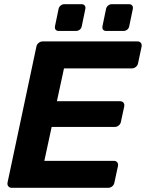

<svg xmlns="http://www.w3.org/2000/svg" viewBox="-20 -898 698 918"><path d="M36 0Q26 0 20 -7Q14 -14 16 -25L154 -675Q156 -686 165 -693Q174 -700 184 -700H637Q648 -700 653.5 -693Q659 -686 657 -675L640 -595Q638 -585 629.5 -578Q621 -571 610 -571H286L252 -414H554Q565 -414 570.5 -407Q576 -400 574 -389L558 -315Q556 -305 547.5 -298Q539 -291 528 -291H227L192 -129H524Q535 -129 540.5 -122Q546 -115 544 -104L527 -25Q525 -14 516.5 -7Q508 0 497 0ZM488 -750Q478 -750 473 -756Q468 -762 470 -773L487 -855Q489 -865 497 -871.5Q505 -878 515 -878H597Q607 -878 612 -871.5Q617 -865 615 -855L598 -773Q596 -762 588 -756Q580 -750 570 -750ZM261 -750Q251 -750 246 -756Q241 -762 243 -773L260 -855Q262 -865 270 -871.5Q278 -878 288 -878H370Q380 -878 385 -871.5Q390 -865 388 -855L371 -773Q369 -762 361 -756Q353 -750 343 -750Z"/></svg>

Font: Rubik SemiBold
Style: Italic
Weight: 600
Italic angle: -12°
Designer: Hubert and Fischer
Foundry: Hubert and Fischer
Version: Version 2.300;gftools[0.9.30]